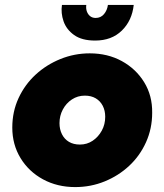

<svg xmlns="http://www.w3.org/2000/svg" viewBox="-20 -748 669 781"><path d="M286 13Q213 13 155 -18.5Q97 -50 63.5 -105Q30 -160 30 -229Q30 -294 55.5 -349Q81 -404 125 -444.5Q169 -485 226 -508Q283 -531 345 -531Q418 -531 475.5 -499.5Q533 -468 566.5 -413.5Q600 -359 599 -289Q599 -225 574 -169.5Q549 -114 505.5 -73.5Q462 -33 405.5 -10Q349 13 286 13ZM305 -160Q334 -160 357 -175.5Q380 -191 394 -216.5Q408 -242 408 -273Q408 -298 398 -317.5Q388 -337 369.5 -348Q351 -359 325 -359Q296 -359 272.5 -343.5Q249 -328 235.5 -302.5Q222 -277 222 -247Q222 -222 232 -202Q242 -182 260.5 -171Q279 -160 305 -160ZM367 -583Q313 -583 281.5 -605.5Q250 -628 238.5 -661.5Q227 -695 232 -728H331Q329 -713 333.5 -701Q338 -689 347 -682Q356 -675 369 -675Q390 -675 403 -690.5Q416 -706 419 -728H524Q517 -664 475.5 -623.5Q434 -583 367 -583Z"/></svg>

Font: MuseoModerno Black
Style: Italic
Weight: 900
Italic angle: -9°
Designer: Pablo Cosgaya, Héctor Gatti, Marcela Romero, and the Authors of The MuseoModerno Project.
Foundry: Omnibus-Type Team
Version: Version 1.003